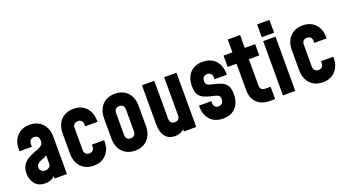

<svg xmlns="http://www.w3.org/2000/svg" viewBox="-55 -1268 3293 1829"><g transform="rotate(-20 1591.5 -353.5)"><path d="M167 13Q99.5 13 64.2 -29.2Q29 -71.5 29 -136.5Q29 -174 40 -200Q51 -226 69.2 -243.8Q87.5 -261.5 110 -274Q135.5 -288.5 162.5 -298.2Q189.5 -308 212.5 -317.8Q235.5 -327.5 249.8 -341.5Q264 -355.5 264 -378V-388Q264 -410.5 251 -424.2Q238 -438 214 -438Q190 -438 177 -424.2Q164 -410.5 164 -388V-358H39V-378Q39 -461.5 86.5 -512.2Q134 -563 214 -563Q267.5 -563 306.8 -540Q346 -517 367.5 -475.2Q389 -433.5 389 -378V0H264V-86L286 -58Q270.5 -23.5 239.8 -5.2Q209 13 167 13ZM208 -102Q229 -102 246.5 -114.5Q264 -127 264 -159V-236Q251 -224.5 232 -218.2Q213 -212 193 -202Q173 -192.5 163.5 -180.8Q154 -169 154 -152Q154 -132.5 167.5 -117.2Q181 -102 208 -102Z M658 13Q604.5 13 565.2 -10.2Q526 -33.5 504.5 -75Q483 -116.5 483 -172V-378Q483 -433.5 504.5 -475.2Q526 -517 565.2 -540Q604.5 -563 658 -563Q738.5 -563 785.8 -512.2Q833 -461.5 833 -378V-368H708V-388Q708 -410.5 695 -424.2Q682 -438 658 -438Q634 -438 621 -424.2Q608 -410.5 608 -388V-162Q608 -139.5 621 -125.8Q634 -112 658 -112Q682 -112 695 -125.8Q708 -139.5 708 -162V-182H833V-172Q833 -89 785.8 -38Q738.5 13 658 13Z M1078 13Q1024.5 13 985.2 -10.2Q946 -33.5 924.5 -75Q903 -116.5 903 -172V-378Q903 -433.5 924.5 -475.2Q946 -517 985.2 -540Q1024.5 -563 1078 -563Q1158.5 -563 1205.8 -512.2Q1253 -461.5 1253 -378V-172Q1253 -89 1205.8 -38Q1158.5 13 1078 13ZM1078 -112Q1102 -112 1115 -125.8Q1128 -139.5 1128 -162V-388Q1128 -410.5 1115 -424.2Q1102 -438 1078 -438Q1054 -438 1041 -424.2Q1028 -410.5 1028 -388V-162Q1028 -139.5 1041 -125.8Q1054 -112 1078 -112Z M1482 13Q1449.5 13 1419.2 -1.5Q1389 -16 1369.5 -53.8Q1350 -91.5 1350 -162V-550H1475V-162Q1475 -139.5 1488 -125.8Q1501 -112 1525 -112Q1549 -112 1562 -125.8Q1575 -139.5 1575 -162V-550H1700V0H1575V-84L1597 -55Q1581.5 -23 1552.8 -5Q1524 13 1482 13Z M1971 13Q1888.5 13 1841.2 -38Q1794 -89 1794 -172V-182H1919V-162Q1919 -139.5 1932 -125.8Q1945 -112 1969 -112Q1993 -112 2006 -126.8Q2019 -141.5 2019 -168Q2019 -182 2014.8 -191.2Q2010.5 -200.5 1999.8 -207Q1989 -213.5 1969 -218Q1915.5 -230 1876.2 -244Q1837 -258 1815.5 -288Q1794 -318 1794 -377.5Q1794 -466.5 1841.2 -514.8Q1888.5 -563 1967 -563Q2049.5 -563 2096.8 -512.2Q2144 -461.5 2144 -378V-368H2019V-388Q2019 -410.5 2006 -424.2Q1993 -438 1969 -438Q1945 -438 1932 -423.8Q1919 -409.5 1919 -383Q1919 -369.5 1923.2 -360Q1927.5 -350.5 1938.5 -344Q1949.5 -337.5 1969 -333Q2020.5 -321.5 2059.8 -308Q2099 -294.5 2121.5 -264.5Q2144 -234.5 2144 -173.5Q2144 -84.5 2097 -35.8Q2050 13 1971 13Z M2442 7Q2362 7 2314.5 -39Q2267 -85 2267 -168V-435H2177V-550H2267V-680H2392V-550H2497V-435H2392V-168Q2392 -145.5 2405 -131.8Q2418 -118 2442 -118H2497V7Z M2579 0V-550H2704V0ZM2579 -590V-720H2704V-590Z M2981 13Q2927.5 13 2888.2 -10.2Q2849 -33.5 2827.5 -75Q2806 -116.5 2806 -172V-378Q2806 -433.5 2827.5 -475.2Q2849 -517 2888.2 -540Q2927.5 -563 2981 -563Q3061.5 -563 3108.8 -512.2Q3156 -461.5 3156 -378V-368H3031V-388Q3031 -410.5 3018 -424.2Q3005 -438 2981 -438Q2957 -438 2944 -424.2Q2931 -410.5 2931 -388V-162Q2931 -139.5 2944 -125.8Q2957 -112 2981 -112Q3005 -112 3018 -125.8Q3031 -139.5 3031 -162V-182H3156V-172Q3156 -89 3108.8 -38Q3061.5 13 2981 13Z"/></g></svg>

Font: Mohave Light
Style: Bold
Weight: 700
Version: Version 2.003